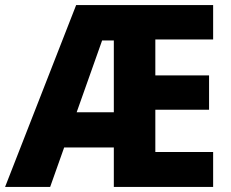

<svg xmlns="http://www.w3.org/2000/svg" viewBox="-23 -734 906 754"><path d="M814 0H424V-155H229L174 0H-3L276 -714H814V-579H587V-438H798V-303H587V-137H814ZM278 -293H424V-575H378Z"/></svg>

Font: Noto Sans SemiCondensed ExtraBold
Style: Regular
Weight: 800
Width: 4
Designer: Monotype Design Team
Foundry: Monotype Imaging Inc.
Version: Version 2.013; ttfautohint (v1.8.4.7-5d5b)